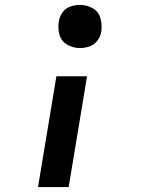

<svg xmlns="http://www.w3.org/2000/svg" viewBox="-20 -558 616 783"><path d="M306 -362Q325 -362 344.5 -368.5Q364 -375 377 -392Q390 -409 393 -429Q397 -457 389.5 -484Q382 -511 358 -524.5Q334 -538 306 -538Q287 -538 267.5 -531.5Q248 -525 235.5 -508Q223 -491 220 -471Q215 -443 222.5 -416.5Q230 -390 254 -376Q278 -362 306 -362ZM135 205H260L335 -247H210Z"/></svg>

Font: Iosevka Sparkle
Style: Bold Italic
Weight: 700
Italic angle: -9°
Designer: Belleve Invis
Foundry: Belleve Invis
Version: Version 4.5.0; ttfautohint (v1.8.3)